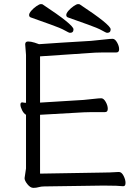

<svg xmlns="http://www.w3.org/2000/svg" viewBox="-20 -900 678 930"><path d="M472 -64Q510 -64 555 -67H556Q569 -67 578.5 -48.5Q588 -30 588 -14Q588 2 577 2H576Q552 -1 489 -1H473L195 3Q179 3 167.5 6.5Q156 10 141.5 10Q127 10 113 -7.5Q99 -25 99 -37L106 -84V-344Q95 -350 87 -366Q79 -382 79 -393Q79 -404 87 -404H89Q97 -402 106 -402V-634L102 -685Q102 -699 116 -699Q130 -699 147.5 -693.5Q165 -688 169 -686Q265 -693 420 -702L440 -704Q463 -706 488.5 -709Q514 -712 525.5 -712Q537 -712 547 -694.5Q557 -677 557 -661.5Q557 -646 544 -646H482Q455 -646 441 -645L174 -627V-403L385 -416Q408 -418 433.5 -421Q459 -424 470.5 -424Q482 -424 492 -406.5Q502 -389 502 -373Q502 -357 489 -357H426Q400 -357 386 -356L174 -344V-59ZM516 -758Q516 -741 499 -741Q494 -741 474 -752.5Q454 -764 406 -781Q358 -798 308 -816Q301 -819 301 -827.5Q301 -836 312 -848.5Q323 -861 337 -870.5Q351 -880 357.5 -880Q364 -880 366 -879Q516 -780 516 -758ZM336 -758Q336 -741 319 -741Q314 -741 294 -752.5Q274 -764 226 -781Q178 -798 128 -816Q121 -819 121 -827.5Q121 -836 132 -848.5Q143 -861 157 -870.5Q171 -880 177.5 -880Q184 -880 186 -879Q336 -780 336 -758Z"/></svg>

Font: LXGW WenKai Lite
Style: Regular
Weight: 400
Designer: LXGW / Fontworks Inc.
Foundry: LXGW / Fontworks Inc.
Version: Version 1.511; March 25, 2025